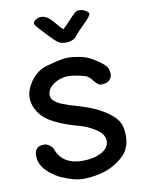

<svg xmlns="http://www.w3.org/2000/svg" viewBox="-94 -933 752 999"><g transform="rotate(-10 282.0 -433.0)"><path d="M237 -741Q220 -757 173 -808Q163 -819 157 -827Q151 -835 151 -840Q151 -848 164 -857.5Q177 -867 190 -867Q213 -867 229.5 -854.5Q246 -842 266 -817Q270 -812 279 -801.5Q288 -791 297 -784Q311 -795 340 -827Q359 -848 370.5 -857.5Q382 -867 394 -867Q411 -867 427.5 -857.5Q444 -848 444 -840Q444 -827 404 -789Q370 -756 352 -733Q346 -725 332 -719Q318 -713 299 -713Q277 -713 264.5 -719.5Q252 -726 237 -741ZM429 -39Q396 -19 352 -9Q308 1 263 1Q217 1 149 -29Q100 -53 71.5 -86Q43 -119 43 -158Q43 -185 55 -197.5Q67 -210 94 -210Q108 -210 123 -198.5Q138 -187 141 -176Q155 -135 190 -113.5Q225 -92 277 -92Q337 -92 377.5 -114Q418 -136 418 -173Q418 -209 374 -237Q330 -265 284 -276Q218 -294 167 -319Q114 -345 88 -383Q62 -421 62 -463Q62 -502 89 -542.5Q116 -583 153 -601Q173 -611 221.5 -622.5Q270 -634 292 -634Q321 -634 356 -627Q391 -620 413 -607Q457 -582 478 -562Q499 -542 499 -512Q499 -494 485.5 -480Q472 -466 439 -466Q431 -466 423 -473Q415 -480 403 -494Q387 -515 372 -522Q357 -527 328.5 -533Q300 -539 278 -539Q254 -539 228 -529Q202 -519 184.5 -500.5Q167 -482 167 -458Q167 -438 185.5 -423.5Q204 -409 230 -400Q260 -388 295 -379Q341 -365 370.5 -353.5Q400 -342 428 -325Q477 -296 499 -265.5Q521 -235 521 -181Q521 -134 499.5 -100.5Q478 -67 429 -39Z"/></g></svg>

Font: Itim
Style: Regular
Weight: 400
Designer: Suppakit Chalermlarp
Version: Version 1.002g